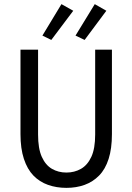

<svg xmlns="http://www.w3.org/2000/svg" viewBox="-20 -896 640 928"><path d="M301 12Q253 12 212 -2.5Q171 -17 141.5 -47.5Q112 -78 95.5 -128Q79 -178 79 -248V-656H164V-246Q164 -178 182 -138Q200 -98 231 -80Q262 -62 301 -62Q340 -62 371.5 -80Q403 -98 421.5 -138Q440 -178 440 -246V-656H521V-248Q521 -178 505 -128Q489 -78 459 -47.5Q429 -17 389 -2.5Q349 12 301 12ZM228 -703 185 -724 277 -876 334 -844ZM389 -703 345 -724 438 -876 494 -844Z"/></svg>

Font: Source Code Variable
Style: Regular
Weight: 400
Monospace: yes
Designer: Paul D. Hunt, Teo Tuominen
Foundry: Adobe Systems Incorporated
Version: Version 1.010;hotconv 1.0.106;makeotfexe 2.5.65593